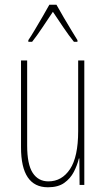

<svg xmlns="http://www.w3.org/2000/svg" viewBox="-20 -834 448 813"><path d="M337 -578V-51H317L316 -163H314Q307 -134 292.5 -106Q278 -78 252 -59.5Q226 -41 183 -41Q69 -41 69 -210V-578H95V-218Q95 -138 118.5 -102Q142 -66 185 -66Q242 -66 276.5 -118Q311 -170 311 -279V-578ZM219 -814Q232 -791 250.5 -759Q269 -727 285.5 -700.5Q302 -674 308 -664V-657H293Q272 -683 248 -718.5Q224 -754 204 -784Q185 -756 160.5 -719Q136 -682 116 -657H100V-664Q111 -680 127 -707Q143 -734 160 -763Q177 -792 189 -814Z"/></svg>

Font: Noto Sans Tamil UI ExtraCondensed Thin
Style: Regular
Weight: 100
Width: 2
Designer: Jelle Bosma - Monotype Design Team
Foundry: Monotype Imaging Inc.
Version: Version 2.004; ttfautohint (v1.8.4.7-5d5b)